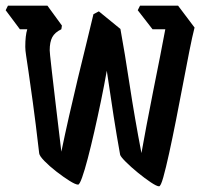

<svg xmlns="http://www.w3.org/2000/svg" viewBox="-38 -659 714 676"><path d="M522 -3Q514 -3 493 -17Q472 -31 447.5 -51Q423 -71 405 -89Q387 -107 385 -114Q373 -180 362 -250.5Q351 -321 338 -410Q329 -359 317.5 -303.5Q306 -248 294 -195.5Q282 -143 271 -101Q260 -59 251 -34Q242 -9 237 -9Q228 -9 206.5 -22.5Q185 -36 160.5 -55Q136 -74 118.5 -92Q101 -110 100 -119Q87 -231 77.5 -299.5Q68 -368 62.5 -406Q57 -444 54 -463Q51 -482 51 -494Q51 -534 58 -556H32L-18 -623L-10 -639H129L180 -569L178 -556Q155 -545 146 -528Q137 -511 137 -482Q137 -479 138.5 -463Q140 -447 144.5 -408.5Q149 -370 157 -301.5Q165 -233 178 -125Q190 -183 205 -249.5Q220 -316 236 -382.5Q252 -449 266.5 -507.5Q281 -566 291 -609L310 -619L386 -557Q401 -475 418.5 -360Q436 -245 460 -120Q467 -160 478 -218Q489 -276 501.5 -339Q514 -402 525.5 -459.5Q537 -517 544 -556H499L447 -623L455 -639H589L647 -562Q639 -531 628.5 -478Q618 -425 606 -361.5Q594 -298 581.5 -235Q569 -172 557.5 -119.5Q546 -67 537 -35Q528 -3 522 -3Z"/></svg>

Font: Jaini
Style: Regular
Weight: 400
Designer: Maithili Shingre, Girish Dalvi (Devanagari), Taresh Vohra (Latin)
Foundry: Ek Type
Version: Version 2.000; ttfautohint (v1.8.4.7-5d5b)